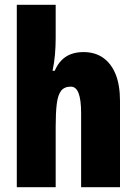

<svg xmlns="http://www.w3.org/2000/svg" viewBox="-20 -780 569 800"><path d="M212 -621Q212 -587 209 -552.5Q206 -518 199 -485H208Q219 -511 236 -528.5Q253 -546 276 -554.5Q299 -563 328 -563Q376 -563 410 -539Q444 -515 462 -470Q480 -425 480 -360V0H318V-308Q318 -364 307.5 -391.5Q297 -419 275 -419Q248 -419 234.5 -401.5Q221 -384 216.5 -347Q212 -310 212 -253V0H50V-760H212Z"/></svg>

Font: Noto Sans Khmer ExtraCondensed Black
Style: Regular
Weight: 900
Width: 2
Designer: Danh Hong and the Monotype Design Team
Foundry: Monotype Imaging Inc.
Version: Version 2.004